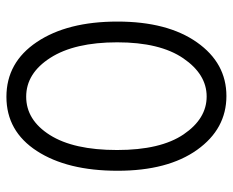

<svg xmlns="http://www.w3.org/2000/svg" viewBox="-82 -618 708 583"><g transform="rotate(90 271.5 -326.0)"><path d="M272.5 -600Q205 -600 156.5 -529Q108 -458 108 -328.5Q108 -199 155 -125.5Q202 -52 273 -52Q344 -52 389.5 -124Q435 -196 435 -328Q435 -460 387.5 -530Q340 -600 272.5 -600ZM271 -660Q371 -660 434.5 -571Q498 -482 498 -329.5Q498 -177 438 -84.5Q378 8 273.5 8Q169 8 107 -84.5Q45 -177 45 -329Q45 -481 108 -570.5Q171 -660 271 -660Z"/></g></svg>

Font: Hind Jalandhar Light
Style: Regular
Weight: 300
Designer: Namrata Goyal
Foundry: Indian Type Foundry
Version: Version 0.702;PS 1.0;hotconv 1.0.81;makeotf.lib2.5.63406